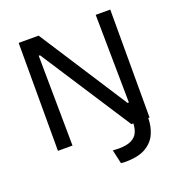

<svg xmlns="http://www.w3.org/2000/svg" viewBox="-149 -785 1032 1103"><g transform="rotate(-20 367.0 -234.0)"><path d="M87 0V-660H209L557 -122H565L558 -660H647V0H639Q639 50 620 94Q601 138 555.5 165Q510 192 429 192Q419 192 403 190L384 105Q395 106 403.5 106.5Q412 107 420 107Q470 107 497.5 93Q525 79 536 55Q547 31 548 0H536L178 -551H170L176 0Z"/></g></svg>

Font: Bricolage Grotesque 10pt
Style: Regular
Weight: 400
Designer: Mathieu Triay
Foundry: Atelier Triay
Version: Version 1.000; ttfautohint (v1.8.4.7-5d5b);gftools[0.9.32]